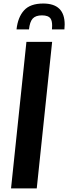

<svg xmlns="http://www.w3.org/2000/svg" viewBox="-20 -1041 377 1061"><path d="M71.3 -878.4Q78.6 -945.8 112.8 -983.6Q147 -1021.5 218.8 -1021.5Q337.4 -1021.5 337.4 -905.8Q337.4 -893.1 335.9 -878.4H267.1Q268.1 -889.6 268.1 -898.9Q268.1 -925.8 259.3 -938.5Q247.1 -956.1 211.9 -956.1Q176.8 -956.1 160.6 -938.2Q144.5 -920.4 140.1 -878.4ZM41 0 126 -809.6H268.1L183.1 0Z"/></svg>

Font: Oswald
Style: Medium
Weight: 500
Designer: Vernon Adams
Foundry: Vernon Adams
Version: 3.0; ttfautohint (v0.94.23-7a4d-dirty) -l 8 -r 50 -G 150 -x 